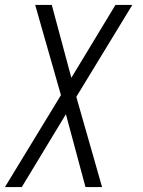

<svg xmlns="http://www.w3.org/2000/svg" viewBox="-58 -540 578 775"><path d="M-38 215 188 -156 84 -520H151L230 -226L408 -520H476L250 -149L354 215H287L208 -79L30 215Z"/></svg>

Font: Iosevka SS04 Light Oblique
Style: Regular
Weight: 300
Italic angle: -9°
Monospace: yes
Designer: Belleve Invis
Foundry: Belleve Invis
Version: Version 19.0.0; ttfautohint (v1.8.4)